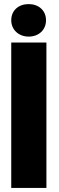

<svg xmlns="http://www.w3.org/2000/svg" viewBox="-20 -919 287 939"><path d="M35 0H207V-711H35ZM35 -820C35 -773 72 -740 120 -740C169 -740 205 -772 205 -820C205 -868 169 -899 120 -899C72 -899 35 -869 35 -820Z"/></svg>

Font: Asimov Pro
Style: Ult
Weight: 900
Designer: Google
Version: Version 2.000980; 2014